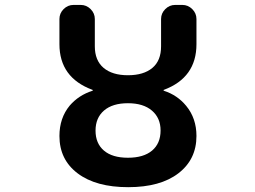

<svg xmlns="http://www.w3.org/2000/svg" viewBox="-20 -775 1040 784"><path d="M635.7 -242.2Q635.7 -293 600.6 -323.2Q565.4 -353.5 502.4 -353.5Q439.5 -353.5 404.8 -323.7Q370.1 -293.9 370.1 -241.7Q370.1 -189.5 404.3 -160.2Q438.5 -130.9 502.4 -130.9Q566.4 -130.9 601.1 -160.2Q635.7 -189.5 635.7 -242.2ZM222.7 -594.7V-697.3Q222.7 -720.7 239.7 -737.8Q256.8 -754.9 280.3 -754.9H309.6Q333 -754.9 350.1 -737.8Q367.2 -720.7 367.2 -697.3V-585.9Q367.2 -528.3 402.8 -498Q438.5 -467.8 502.4 -467.8Q566.4 -467.8 602.1 -497.6Q637.7 -527.3 637.7 -585.9V-697.3Q637.7 -720.7 654.8 -737.8Q671.9 -754.9 695.3 -754.9H724.6Q748 -754.9 765.1 -737.8Q782.2 -720.7 782.2 -697.3V-594.7Q782.2 -458 649.4 -408.2Q647.5 -408.2 647.9 -406.2Q648.4 -404.3 649.4 -404.3Q704.1 -386.7 740.2 -342.8Q782.2 -292 782.2 -219.7Q782.2 -124 708.5 -67.4Q634.8 -10.7 503.4 -10.7Q372.1 -10.7 297.4 -66.9Q222.7 -123 222.7 -219.7Q222.7 -293 264.6 -343.8Q301.8 -386.7 357.4 -404.3Q358.4 -404.3 358.9 -406.2Q359.4 -408.2 357.4 -408.2Q222.7 -458 222.7 -594.7Z"/></svg>

Font: Gen Jyuu Gothic Monospace Bold
Style: Bold
Weight: 700
Designer: [Source Han Sans]
Ryoko NISHIZUKA  (kana & ideographs); Paul D. Hunt (Latin, Greek & Cyrillic); Wenlong ZHANG  (bopomofo
Version: Version 1.002.20150607